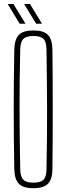

<svg xmlns="http://www.w3.org/2000/svg" viewBox="-20 -962 342 987"><path d="M151.5 5.5Q99 5.5 76.8 -17.5Q54.5 -40.5 53.5 -93.5Q52 -175 51.2 -250.5Q50.5 -326 50.5 -399.8Q50.5 -473.5 51.2 -548.8Q52 -624 53.5 -705.5Q54.5 -759.5 76.8 -782.5Q99 -805.5 151.5 -805.5Q204 -805.5 226.5 -782.5Q249 -759.5 249.5 -705.5Q250.5 -624 250.8 -548.5Q251 -473 251 -399.5Q251 -326 250.8 -250.5Q250.5 -175 249.5 -93.5Q249 -40.5 226.5 -17.5Q204 5.5 151.5 5.5ZM151.5 -23Q188.5 -23 203.5 -38Q218.5 -53 219 -91.5Q221 -174.5 221.5 -251.5Q222 -328.5 222 -403Q222 -477.5 221 -552.8Q220 -628 219 -708Q218.5 -747 203.5 -762Q188.5 -777 151.5 -777Q115 -777 100 -762Q85 -747 84 -708Q82 -628 81.2 -552.8Q80.5 -477.5 80.5 -403Q80.5 -328.5 81.5 -251.5Q82.5 -174.5 84 -91.5Q85 -53 100 -38Q115 -23 151.5 -23ZM166 -840 104 -941.5H134L196 -840ZM81 -840 19.5 -941.5H49L111 -840Z"/></svg>

Font: Big Shoulders Display ExtraLight
Style: Regular
Weight: 250
Designer: Patric King
Foundry: XO Type Co
Version: Version 2.002